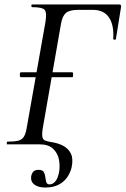

<svg xmlns="http://www.w3.org/2000/svg" viewBox="-20 -645 561 858"><path d="M182 193Q152 193 134.5 180.5Q117 168 119 145Q121 132 128 123Q135 114 152 114Q170 114 175.5 123.5Q181 133 182.5 146Q184 159 187 169Q190 179 202 179Q214 179 225.5 167.5Q237 156 243 129Q249 101 244 71Q239 41 218 20.5Q197 0 157 0H11Q10 0 10.5 -6Q11 -12 12 -12Q43 -12 60.5 -16Q78 -20 87 -34.5Q96 -49 101 -83L183 -546Q190 -589 179.5 -601Q169 -613 124 -613Q120 -613 120 -619Q120 -625 124 -625H513Q523 -625 521 -614L498 -471Q497 -467 491.5 -467.5Q486 -468 486 -472Q490 -533 467 -567Q444 -601 394 -601H331Q291 -601 275 -587.5Q259 -574 253 -541L173 -83Q167 -51 169 -36Q171 -21 181.5 -17Q192 -13 209 -10Q239 -6 262.5 6.5Q286 19 297 42Q308 65 300 103Q295 125 281.5 145.5Q268 166 243.5 179.5Q219 193 182 193ZM73 -300Q70 -300 69 -305.5Q68 -311 69 -316.5Q70 -322 73 -322H303Q306 -322 306.5 -316.5Q307 -311 306.5 -305.5Q306 -300 303 -300Z"/></svg>

Font: Cormorant Medium
Style: Italic
Weight: 500
Italic angle: -10°
Designer: Christian Thalmann (Catharsis Fonts)
Foundry: Catharsis Fonts
Version: Version 4.000